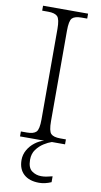

<svg xmlns="http://www.w3.org/2000/svg" viewBox="-102 -759 544 1033"><g transform="rotate(10 169.5 -243.0)"><path d="M46 0V-27H79Q115 -27 129.5 -41.5Q144 -56 144 -110V-604Q144 -658 129.5 -672.5Q115 -687 79 -687H46V-714H292V-687H261Q224 -687 210 -672.5Q196 -658 196 -604V-110Q196 -56 210 -41.5Q224 -27 261 -27H292V0ZM190 228Q136 228 106 200.5Q76 173 76 123Q76 94 90.5 68.5Q105 43 128.5 25Q152 7 178 0H220Q201 6 178 20.5Q155 35 138 58Q121 81 121 114Q121 158 143.5 174.5Q166 191 195 191Q210 191 223 188.5Q236 186 256 181V213Q222 228 190 228Z"/></g></svg>

Font: Noto Serif Tibetan ExtraLight
Style: Regular
Weight: 200
Designer: Monotype Design Team
Foundry: Monotype Imaging Inc.
Version: Version 2.103; ttfautohint (v1.8.4.7-5d5b)